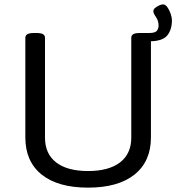

<svg xmlns="http://www.w3.org/2000/svg" viewBox="-20 -853 807 879"><path d="M383 6Q245 6 170.5 -54Q96 -114 96 -224V-680Q96 -691 105.5 -696.5Q115 -702 137 -702H145Q168 -702 177 -696.5Q186 -691 186 -680V-223Q186 -149 237 -109.5Q288 -70 383 -70Q478 -70 529.5 -109.5Q581 -149 581 -223V-680Q581 -691 590 -696.5Q599 -702 622 -702H630Q652 -702 661.5 -696.5Q671 -691 671 -680V-224Q671 -114 596 -54Q521 6 383 6ZM622 -664V-702H663Q691 -702 698.5 -712.5Q706 -723 706 -735Q706 -758 694 -775Q682 -792 682 -802Q682 -810 690.5 -817Q699 -824 709.5 -828.5Q720 -833 726 -833Q737 -833 746 -820.5Q755 -808 761 -791Q767 -774 767 -759Q767 -717 745.5 -690.5Q724 -664 663 -664Z"/></svg>

Font: Asap Semi Expanded
Style: Regular
Weight: 400
Width: 6
Designer: Pablo Cosgaya
Foundry: Omnibus-Type
Version: Version 3.001; ttfautohint (v1.8.4.7-5d5b)